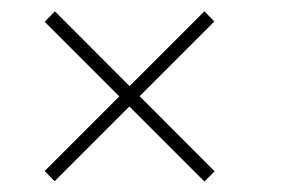

<svg xmlns="http://www.w3.org/2000/svg" viewBox="-20 -560 540 348"><path d="M79 -231.5 61 -250 350.5 -539.5 368.5 -521ZM350.5 -231 61 -520.5 79.5 -539.5 369 -249.5Z"/></svg>

Font: Bodoni Moda 9pt
Style: Italic
Weight: 400
Italic angle: -13°
Designer: Owen Earl
Foundry: indestructible type
Version: Version 2.005